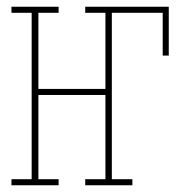

<svg xmlns="http://www.w3.org/2000/svg" viewBox="-20 -550 540 570"><path d="M14 0V-18H74V-512H14V-530H154V-512H94V-286H293V-512H233V-530H481V-385H463V-512H312V-18H373V0H233V-18H293V-268H94V-18H154V0Z"/></svg>

Font: Iosevka Slab Thin
Style: Regular
Weight: 100
Monospace: yes
Designer: Belleve Invis
Foundry: Belleve Invis
Version: Version 11.1.0; ttfautohint (v1.8.3)